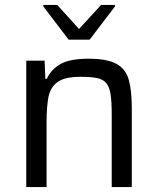

<svg xmlns="http://www.w3.org/2000/svg" viewBox="-20 -755 639 775"><path d="M86 0V-510H160L163 -437H169Q185 -473 222.5 -495.5Q260 -518 338 -518Q413 -518 450.5 -497Q488 -476 500 -432Q512 -388 512 -319V0H431V-291Q431 -343 426.5 -373.5Q422 -404 409 -419.5Q396 -435 371 -440Q346 -445 305 -445Q240 -445 211 -423Q182 -401 175 -360.5Q168 -320 168 -263V0ZM257 -595 155 -729V-735H211L299 -638L388 -735H444V-729L342 -595Z"/></svg>

Font: Saira
Style: Regular
Weight: 400
Designer: Hector Gatti with collaboration of the Omnibus-Type team
Foundry: Omnibus-Type
Version: Version 1.100; ttfautohint (v1.8.3)